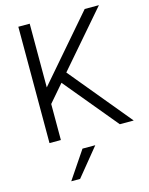

<svg xmlns="http://www.w3.org/2000/svg" viewBox="-140 -806 888 1146"><g transform="rotate(-15 304.0 -232.5)"><path d="M522.5 0 250 -329.1 158.2 -222.7V0H87.9V-718.8H158.2V-325.2L498 -718.8H585.9L293.9 -380.9L608.4 0ZM154.3 253.9 269.5 83H348.6L209 253.9Z"/></g></svg>

Font: Min Sans Light
Style: Regular
Weight: 300
Designer: Jinseong-Kim, NotoSansCJK, Nunito
Foundry: Jinseong-Kim
Version: Version 1.400;Glyphs 3.1.2 (3151)